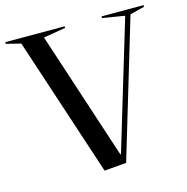

<svg xmlns="http://www.w3.org/2000/svg" viewBox="-113 -800 887 909"><g transform="rotate(-15 331.0 -345.5)"><path d="M289 9 397 0 599 -674 670 -692V-700H464V-692L573 -674L384 -46H381L175 -674L283 -692V-700H-8V-692L64 -674Z"/></g></svg>

Font: Mazius Display
Style: Regular
Weight: 400
Designer: Alberto Casagrande & Collletttivo
Foundry: Collletttivo
Version: Version 2.000;Glyphs 3.2 (3217)